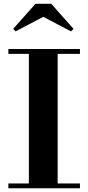

<svg xmlns="http://www.w3.org/2000/svg" viewBox="-20 -1014 476 1034"><path d="M25 0V-26H135.5V-724H25V-750H410.5V-724H290.5V-26H410.5V0ZM64 -845 51 -858.5 171 -993.5H256L376 -858.5L362.5 -845L213 -923.5Z"/></svg>

Font: Bodoni Moda 9pt
Style: Bold
Weight: 700
Designer: Owen Earl
Foundry: indestructible type
Version: Version 2.005